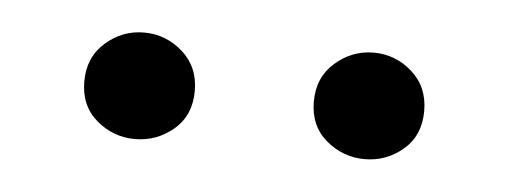

<svg xmlns="http://www.w3.org/2000/svg" viewBox="-25 -812 486 183"><g transform="rotate(5 217.5 -721.0)"><path d="M107.5 -669.7Q86.8 -669.7 70.8 -683.3Q54.8 -696.9 54.8 -720.3Q54.8 -743.4 70.8 -757.5Q86.8 -771.6 107.5 -771.6Q128.5 -771.6 144.5 -757.5Q160.5 -743.4 160.5 -720.3Q160.5 -696.9 144.5 -683.3Q128.5 -669.7 107.5 -669.7ZM327.3 -669.7Q306.6 -669.7 290.5 -683.3Q274.4 -696.9 274.4 -720.3Q274.4 -743.4 290.5 -757.5Q306.6 -771.6 327.3 -771.6Q348.2 -771.6 364.1 -757.5Q380 -743.4 380 -720.3Q380 -696.9 364.1 -683.3Q348.2 -669.7 327.3 -669.7Z"/></g></svg>

Font: Noto Serif TC
Style: Regular
Weight: 200
Designer: Ryoko NISHIZUKA 西塚涼子 (kana & ideographs); Frank Grießhammer (Latin, Greek & Cyrillic); Wenlong ZHANG 张文龙 (bopomofo); San
Foundry: Adobe
Version: Version 2.001;hotconv 1.1.0;makeotfexe 2.6.0